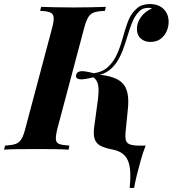

<svg xmlns="http://www.w3.org/2000/svg" viewBox="-61 -742 856 952"><path d="M500 0Q461 -7 438.5 -18.5Q416 -30 408.5 -52.5Q401 -75 406 -112L425 -252Q429 -288 427 -309.5Q425 -331 416.5 -343.5Q408 -356 393 -365L395 -375Q449 -372 486 -362Q523 -352 543.5 -332.5Q564 -313 571 -280.5Q578 -248 573 -201L562 -91Q559 -61 563.5 -46Q568 -31 584.5 -25.5Q601 -20 630 -20H661Q647 16 636.5 54.5Q626 93 617 128Q613 144 610 158.5Q607 173 604 190H582Q588 131 583 91.5Q578 52 558 30Q538 8 500 0ZM224 -106Q215 -70 216 -52Q217 -34 233 -28Q249 -22 283 -20L279 0Q251 -2 208.5 -2.5Q166 -3 122 -3Q72 -3 29 -2.5Q-14 -2 -41 0L-36 -20Q-3 -22 15.5 -28Q34 -34 45 -52Q56 -70 65 -106L197 -602Q207 -639 205 -656.5Q203 -674 187.5 -680.5Q172 -687 138 -688L143 -708Q168 -707 212 -706Q256 -705 306 -705Q350 -705 391.5 -706Q433 -707 464 -708L459 -688Q425 -687 406 -680.5Q387 -674 376.5 -656.5Q366 -639 356 -602ZM407 -360Q353 -346 333.5 -349Q314 -352 316 -369Q319 -385 337 -388.5Q355 -392 407 -378ZM625 -681Q607 -662 594.5 -631Q582 -600 571.5 -564.5Q561 -529 548 -494Q535 -459 515.5 -430.5Q496 -402 467 -384.5Q438 -367 394 -368L396 -378Q445 -383 473.5 -409Q502 -435 519 -473Q536 -511 547.5 -553.5Q559 -596 572.5 -633Q586 -670 610 -693Q627 -711 645.5 -716.5Q664 -722 681 -722Q726 -722 751 -696.5Q776 -671 775 -631Q775 -609 765 -586.5Q755 -564 735 -549Q715 -534 684 -534Q656 -534 636.5 -551.5Q617 -569 618 -601Q618 -630 638 -657.5Q658 -685 692 -700Q690 -702 685.5 -702.5Q681 -703 676 -703Q657 -703 645.5 -697.5Q634 -692 625 -681Z"/></svg>

Font: Playfair Display
Style: Bold Italic
Weight: 700
Italic angle: -14°
Designer: Claus Eggers Sørensen
Foundry: Claus Eggers Sørensen
Version: Version 1.203